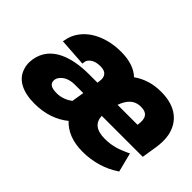

<svg xmlns="http://www.w3.org/2000/svg" viewBox="-92 -800 1073 1073"><g transform="rotate(45 444.5 -264.0)"><path d="M50 -158C46 -133 47 -109 54 -89C73 -23 138 10 232 10C315 10 384 -15 435 -57C473 -16 530 10 612 10C696 10 772 -15 827 -52L835 -57L806 -171L794 -165C750 -145 709 -129 649 -129C580 -129 548 -157 546 -208H870L884 -296C890 -333 890 -366 885 -395C868 -480 804 -538 688 -538C621 -539 566 -520 521 -488C487 -521 436 -538 369 -538C298 -538 236 -520 188 -489C148 -462 110 -420 100 -360L98 -349L263 -338L265 -352C266 -358 267 -363 271 -368C285 -388 309 -399 346 -399C388 -399 406 -377 400 -336L398 -322H331C197 -322 70 -282 50 -158ZM217 -166C218 -173 221 -179 226 -186C243 -210 274 -225 317 -225H383L371 -151C347 -133 315 -119 279 -119C233 -119 212 -133 217 -166ZM565 -314C583 -364 611 -399 666 -399C716 -399 732 -370 723 -316V-314Z"/></g></svg>

Font: Asimov Pro
Style: UltObl
Weight: 900
Designer: Google
Version: Version 2.000980; 2014